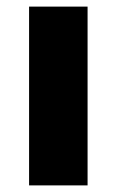

<svg xmlns="http://www.w3.org/2000/svg" viewBox="-20 -561 353 581"><path d="M68 -541H245V0H68Z"/></svg>

Font: Gontserrat
Style: Bold
Weight: 700
Designer: Julieta Ulanovsky
Foundry: Julieta Ulanovsky
Version: Version 6.001